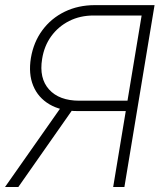

<svg xmlns="http://www.w3.org/2000/svg" viewBox="-23 -748 652 768"><path d="M429.7 0 543.5 -686H351.6Q297.4 -686 253.9 -664.1Q210.4 -642.1 182.1 -603.3Q153.8 -564.5 145.5 -512.2Q132.8 -435.1 173.3 -390.1Q213.9 -345.2 294.4 -345.2H507.3L500.5 -303.7H288.1Q220.7 -303.7 175 -330.6Q129.4 -357.4 109.9 -405Q90.3 -452.6 100.6 -516.1Q111.3 -579.6 146.5 -627.2Q181.6 -674.8 235.8 -701.2Q290 -727.5 356.9 -727.5H595.2L474.6 0ZM-2.9 0 228.5 -329.6H281.2L50.3 0Z"/></svg>

Font: Inter 24pt ExtraLight
Style: Italic
Weight: 250
Italic angle: -9.3988°
Version: Version 4.001;git-66647c0bb